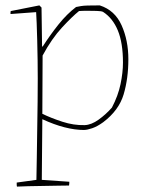

<svg xmlns="http://www.w3.org/2000/svg" viewBox="-20 -476 536 712"><path d="M43 216Q42 213 42 209Q42 205 42 201L115 191Q116 156 116.5 107Q117 58 118 4.5Q119 -49 119.5 -98.5Q120 -148 120 -185Q120 -216 119.5 -253Q119 -290 118 -326Q117 -362 116 -390Q115 -418 114 -431L19 -424Q19 -426 19 -429.5Q19 -433 20 -435Q46 -440 73 -445.5Q100 -451 126 -456L134 -448L136 -304L138 -303Q167 -348 197.5 -386Q228 -424 262 -450Q272 -452 280.5 -453.5Q289 -455 305 -455.5Q321 -456 350 -456Q406 -438 431 -382Q456 -326 456 -256Q456 -185 438.5 -126Q421 -67 363 -23Q341 -7 322 -0.5Q303 6 291 6Q258 6 219 -4Q180 -14 137 -34L135 191L237 198Q237 200 237 203.5Q237 207 236 212Q223 212 197 212.5Q171 213 141 213.5Q111 214 84.5 214.5Q58 215 43 216ZM294 -12Q319 -13 346 -32.5Q373 -52 395 -77Q418 -121 427 -164Q436 -207 436 -244Q436 -317 417 -363Q398 -409 362 -432Q356 -435 338.5 -435.5Q321 -436 302.5 -436Q284 -436 273 -435Q248 -415 210 -374Q172 -333 138 -270L137 -54Q170 -38 211.5 -24.5Q253 -11 294 -12Z"/></svg>

Font: Labrada Thin
Style: Regular
Weight: 100
Designer: Mercedes Jáuregui
Foundry: Omnibus-Type Team
Version: Version 1.000; ttfautohint (v1.8.4.7-5d5b)